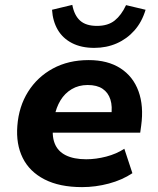

<svg xmlns="http://www.w3.org/2000/svg" viewBox="-20 -755 648 786"><path d="M316 11Q224 11 162.5 -20.5Q101 -52 73 -108.5Q45 -165 51 -240Q57 -319 95 -379.5Q133 -440 196.5 -474.5Q260 -509 343 -509Q421 -509 473 -475.5Q525 -442 547 -381.5Q569 -321 558 -241L554 -212H173L186 -296H450L435 -280Q441 -319 432 -347.5Q423 -376 400 -391.5Q377 -407 339 -407Q302 -407 273.5 -390Q245 -373 227.5 -344Q210 -315 203 -278L199 -249Q191 -202 203.5 -169Q216 -136 249 -119.5Q282 -103 333 -103Q373 -103 415 -114Q457 -125 489 -146L522 -46Q480 -18 425.5 -3.5Q371 11 316 11ZM366 -559Q313 -559 275 -578.5Q237 -598 216.5 -633Q196 -668 193 -715L276 -735Q284 -692 308 -670.5Q332 -649 377 -649Q422 -649 449.5 -671Q477 -693 496 -734L576 -715Q561 -665 530.5 -630.5Q500 -596 458 -577.5Q416 -559 366 -559Z"/></svg>

Font: Nunito Sans 9pt ExtraBold
Style: Italic
Weight: 800
Italic angle: -9°
Version: Version 3.101;gftools[0.9.27]